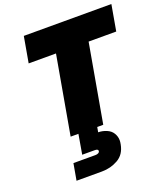

<svg xmlns="http://www.w3.org/2000/svg" viewBox="-172 -829 1075 1228"><g transform="rotate(-20 365.5 -215.0)"><path d="M731 -708 700 -532H512L418 0H196L290 -532H104L135 -708ZM371 34Q399 34 427 45.5Q455 57 469 80Q483 103 483 129Q483 142 480 156Q468 221 418 249.5Q368 278 308 278H135L155 165H305Q317 165 325 160.5Q333 156 334 149Q334 147 334 146Q334 134 311 134H226L249 0H377Z"/></g></svg>

Font: Fz Poppins Black
Style: Italic
Weight: 900
Italic angle: -10°
Designer: Ninad Kale (Devanagari), Jonny Pinhorn (Latin)
Foundry: Indian Type Foundry
Version: Vit hóa bi Vntype.Com & FontZin.Com